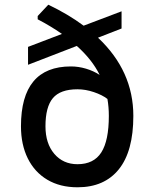

<svg xmlns="http://www.w3.org/2000/svg" viewBox="-20 -779 648 815"><path d="M546 -287Q546 -137 484.5 -60.5Q423 16 309 16Q235 16 181 -16Q127 -48 98 -106.5Q69 -165 69 -243Q69 -497 281 -497Q313 -497 345 -487.5Q377 -478 403 -461Q371 -526 306 -584L99 -504V-580L243 -635Q194 -669 140 -697V-711L185 -759Q269 -719 335 -670L496 -731V-658L396 -619Q546 -478 546 -287ZM442 -287Q442 -325 436 -359Q414 -376 378.5 -388Q343 -400 309 -400Q236 -400 204.5 -362.5Q173 -325 173 -243Q173 -170 210.5 -126Q248 -82 309 -82Q378 -82 410 -132Q442 -182 442 -287Z"/></svg>

Font: Farro
Style: Regular
Weight: 400
Designer: Aceler Chua
Foundry: Grayscale Limited
Version: Version 1.101